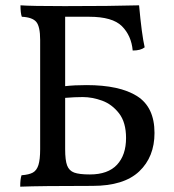

<svg xmlns="http://www.w3.org/2000/svg" viewBox="-20 -699 656 722"><path d="M561 -199Q561 -109 503.5 -54.5Q446 0 328 0Q131 0 56 3Q56 -26 61 -40Q89 -42 103.5 -50Q118 -58 124.5 -78.5Q131 -99 131 -138V-549Q131 -599 116.5 -616.5Q102 -634 62 -636Q57 -650 57 -679Q97 -676 223 -676Q398 -676 503 -679Q513 -569 524 -521Q509 -509 479 -509Q474 -565 438.5 -600.5Q403 -636 315 -636H225V-375Q260 -379 305 -379Q430 -379 495.5 -337.5Q561 -296 561 -199ZM454 -180Q454 -239 427.5 -273Q401 -307 364 -320.5Q327 -334 291 -334Q261 -334 225 -331V-138Q225 -96 232.5 -76.5Q240 -57 259 -50Q278 -43 318 -43Q386 -43 420 -79.5Q454 -116 454 -180Z"/></svg>

Font: Vollkorn SC
Style: Regular
Weight: 400
Designer: Friedrich Althausen
Foundry: Friedrich Althausen
Version: Version 4.015